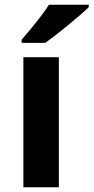

<svg xmlns="http://www.w3.org/2000/svg" viewBox="-20 -786 393 806"><path d="M169.9 -606C192.9 -622.1 225.1 -647 266.1 -680.7C306.6 -713.9 335.4 -738.8 352.5 -755.9V-766.1H185.5C165 -733.4 127 -684.1 70.8 -619.1V-606ZM227.1 -545.9H78.1V0H227.1Z"/></svg>

Font: Noto Reveo Sans
Style: Bold
Weight: 700
Designer: Monotype Design team
Foundry: Monotype Imaging Inc.
Version: Version 1.04